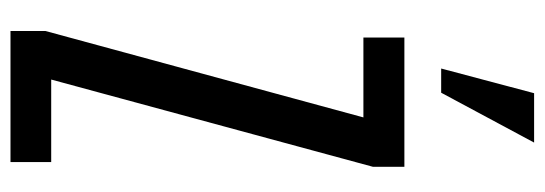

<svg xmlns="http://www.w3.org/2000/svg" viewBox="-348 -666 1014 357"><g transform="rotate(90 158.5 -487.0)"><path d="M37.1 0V-64.9L197.8 -656.2H49.3V-732.4H289.6V-673.8L127.4 -75.7H280.8V0ZM106.9 -800.8 152.8 -973.6H244.6L151.9 -800.8Z"/></g></svg>

Font: AntonioLight
Style: Regular
Weight: 300
Designer: Vernon Adams
Foundry: Vernon Adams
Version: Version 1.002